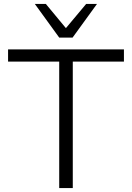

<svg xmlns="http://www.w3.org/2000/svg" viewBox="-20 -956 671 976"><path d="M281 0V-643H21V-705H610V-643H350V0ZM281 -765 157 -936H213L315 -813L418 -936H473L349 -765Z"/></svg>

Font: Nunito Sans 8pt Light
Style: Regular
Weight: 300
Version: Version 3.101;gftools[0.9.27]